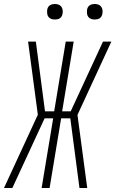

<svg xmlns="http://www.w3.org/2000/svg" viewBox="-35 -944 579 964"><path d="M403 0H364L318 -350H272L214 0H174L232 -350H189L27 0H-15L155 -368L106 -735H145L191 -385H237L295 -735H335L277 -385H320L482 -735H524L354 -367ZM441 -846Q431 -846 422.5 -849Q414 -852 408.5 -859Q403 -866 402 -875.5Q401 -885 402 -895Q403 -901 406 -907Q409 -913 415 -917Q421 -921 427.5 -922.5Q434 -924 440 -924Q450 -924 458.5 -921Q467 -918 472.5 -911Q478 -904 479.5 -894.5Q481 -885 479 -875Q478 -869 475 -863Q472 -857 466.5 -853Q461 -849 454 -847.5Q447 -846 441 -846ZM241 -846Q231 -846 222.5 -849Q214 -852 208.5 -859Q203 -866 202 -875.5Q201 -885 202 -895Q203 -901 206 -907Q209 -913 215 -917Q221 -921 227.5 -922.5Q234 -924 240 -924Q250 -924 258.5 -921Q267 -918 272.5 -911Q278 -904 279.5 -894.5Q281 -885 279 -875Q278 -869 275 -863Q272 -857 266.5 -853Q261 -849 254 -847.5Q247 -846 241 -846Z"/></svg>

Font: Iosevka Term Curly XLt Obl
Style: Regular
Weight: 200
Italic angle: -9°
Designer: Belleve Invis
Foundry: Belleve Invis
Version: Version 32.3.0